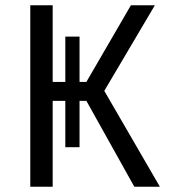

<svg xmlns="http://www.w3.org/2000/svg" viewBox="-20 -709 640 729"><path d="M228 -150H282V-326H308L490 0H587L376 -364L568 -689H477L308 -398H282V-570H228V-398H180V-689H95V0H180V-326H228Z"/></svg>

Font: FiraMono Nerd Font
Style: Regular
Weight: 400
Designer: Carrois Corporate & Edenspiekermann AG
Foundry: Carrois Corporate GbR & Edenspiekermann AG
Version: Version 003.206;Nerd Fonts 3.3.0